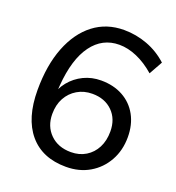

<svg xmlns="http://www.w3.org/2000/svg" viewBox="-132 -826 864 941"><g transform="rotate(20 300.0 -356.0)"><path d="M316 8Q192 8 124.5 -72Q57 -152 57 -299Q57 -428 94 -522.5Q131 -617 198 -668.5Q265 -720 356 -720Q419 -720 478 -698Q537 -676 584 -633L545 -563Q499 -603 451.5 -623.5Q404 -644 359 -644Q271 -644 217 -570.5Q163 -497 152 -357L145 -264L134 -291Q145 -338 174 -373.5Q203 -409 244.5 -429Q286 -449 335 -449Q400 -449 449 -422Q498 -395 525 -346Q552 -297 552 -232Q552 -163 521.5 -108.5Q491 -54 438 -23Q385 8 316 8ZM314 -68Q358 -68 391.5 -88.5Q425 -109 443.5 -145Q462 -181 462 -229Q462 -294 422 -333.5Q382 -373 317 -373Q273 -373 238.5 -352.5Q204 -332 184.5 -296.5Q165 -261 165 -213Q165 -149 206 -108.5Q247 -68 314 -68Z"/></g></svg>

Font: Muli Medium
Style: Italic
Weight: 500
Italic angle: -4.541°
Designer: Vernon Adams
Foundry: Vernon Adams
Version: Version 2.100; ttfautohint (v1.8.1.43-b0c9)